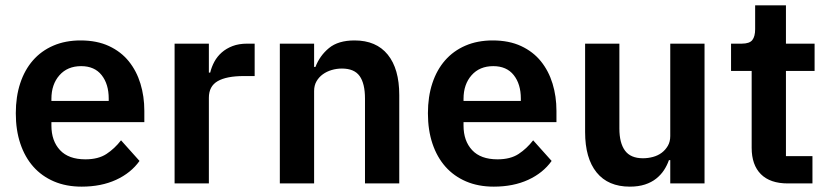

<svg xmlns="http://www.w3.org/2000/svg" viewBox="-20 -685 3099 717"><path d="M285 12Q227 12 181.5 -7.5Q136 -27 104.5 -62.5Q73 -98 56 -148.5Q39 -199 39 -262Q39 -324 55.5 -374Q72 -424 103 -459.5Q134 -495 179 -514.5Q224 -534 281 -534Q342 -534 387 -513Q432 -492 461 -456Q490 -420 504.5 -372.5Q519 -325 519 -271V-229H172V-216Q172 -159 204 -124.5Q236 -90 299 -90Q347 -90 377.5 -110Q408 -130 432 -161L501 -84Q469 -39 413.5 -13.5Q358 12 285 12ZM283 -438Q232 -438 202 -404Q172 -370 172 -316V-308H386V-317Q386 -371 359.5 -404.5Q333 -438 283 -438Z M632 0V-522H760V-414H765Q770 -435 780.5 -454.5Q791 -474 808 -489Q825 -504 848.5 -513Q872 -522 903 -522H931V-401H891Q826 -401 793 -382Q760 -363 760 -320V0Z M1025 0V-522H1153V-435H1158Q1174 -477 1208.5 -505.5Q1243 -534 1304 -534Q1385 -534 1428 -481Q1471 -428 1471 -330V0H1343V-317Q1343 -373 1323 -401Q1303 -429 1257 -429Q1237 -429 1218.5 -423.5Q1200 -418 1185.5 -407.5Q1171 -397 1162 -381.5Q1153 -366 1153 -345V0Z M1824 12Q1766 12 1720.5 -7.5Q1675 -27 1643.5 -62.5Q1612 -98 1595 -148.5Q1578 -199 1578 -262Q1578 -324 1594.5 -374Q1611 -424 1642 -459.5Q1673 -495 1718 -514.5Q1763 -534 1820 -534Q1881 -534 1926 -513Q1971 -492 2000 -456Q2029 -420 2043.5 -372.5Q2058 -325 2058 -271V-229H1711V-216Q1711 -159 1743 -124.5Q1775 -90 1838 -90Q1886 -90 1916.5 -110Q1947 -130 1971 -161L2040 -84Q2008 -39 1952.5 -13.5Q1897 12 1824 12ZM1822 -438Q1771 -438 1741 -404Q1711 -370 1711 -316V-308H1925V-317Q1925 -371 1898.5 -404.5Q1872 -438 1822 -438Z M2483 -87H2478Q2471 -67 2459.5 -49.5Q2448 -32 2430.5 -18Q2413 -4 2388.5 4Q2364 12 2332 12Q2251 12 2208 -41Q2165 -94 2165 -192V-522H2293V-205Q2293 -151 2314 -122.5Q2335 -94 2381 -94Q2400 -94 2418.5 -99Q2437 -104 2451 -114.5Q2465 -125 2474 -140.5Q2483 -156 2483 -177V-522H2611V0H2483Z M2922 0Q2856 0 2821.5 -34.5Q2787 -69 2787 -133V-420H2710V-522H2750Q2779 -522 2789.5 -535.5Q2800 -549 2800 -576V-665H2915V-522H3022V-420H2915V-102H3014V0Z"/></svg>

Font: IBM Plex Sans Devanagari SemiBold
Style: Regular
Weight: 600
Designer: Mike Abbink, Paul van der Laan, Pieter van Rosmalen, Erin McLaughlin
Foundry: Bold Monday
Version: Version 1.1